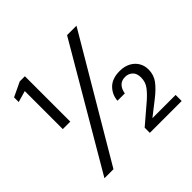

<svg xmlns="http://www.w3.org/2000/svg" viewBox="-174 -878 1053 1053"><g transform="rotate(-45 352.5 -352.0)"><path d="M95 -352V-647L29 -628V-664L113 -704H153V-352ZM66 0 476 -700H549L136 0ZM418 0V-40L529 -135Q558 -160 578.5 -186.5Q599 -213 599 -249Q599 -281 581.5 -297Q564 -313 539 -313Q511 -313 495 -296.5Q479 -280 474 -250H417Q420 -294 451 -325.5Q482 -357 541 -357Q577 -357 603.5 -343Q630 -329 644.5 -305Q659 -281 659 -251Q659 -209 635.5 -177.5Q612 -146 567 -111L485 -47H665V0Z"/></g></svg>

Font: DM Sans 12pt Light
Style: Regular
Weight: 300
Version: Version 4.004;gftools[0.9.30]